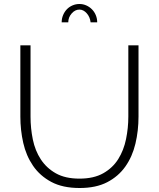

<svg xmlns="http://www.w3.org/2000/svg" viewBox="-20 -937 796 962"><path d="M378 -889Q356 -889 339 -869.5Q322 -850 322 -825H289Q289 -844 296 -861Q303 -878 315 -890.5Q327 -903 343.5 -910Q360 -917 378 -917Q396 -917 412 -910Q428 -903 440.5 -890.5Q453 -878 460 -861Q467 -844 467 -825H434Q431 -852 414.5 -870.5Q398 -889 378 -889ZM378 -42Q450 -42 497.5 -69Q545 -96 572.5 -140Q600 -184 611.5 -240Q623 -296 623 -353V-710H674V-353Q674 -282 658.5 -217Q643 -152 608 -102.5Q573 -53 517 -24Q461 5 379 5Q294 5 237 -25.5Q180 -56 145.5 -106.5Q111 -157 96.5 -221Q82 -285 82 -353V-710H133V-353Q133 -294 144.5 -238Q156 -182 184.5 -138.5Q213 -95 260 -68.5Q307 -42 378 -42Z"/></svg>

Font: Oxford Sans
Style: Regular
Weight: 300
Designer: Matt McInerney, Pablo Impallari, Rodrigo Fuenzalida
Foundry: Matt McInerney, Pablo Impallari, Rodrigo Fuenzalida
Version: Version 3.000g; ttfautohint (v1.5) -l 8 -r 28 -G 28 -x 14 -D